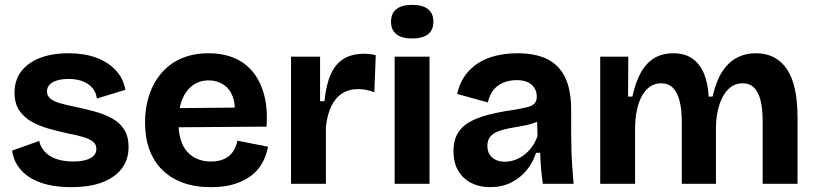

<svg xmlns="http://www.w3.org/2000/svg" viewBox="-20 -759 3370 793"><path d="M274 14Q221 14 178 4Q135 -6 104 -25.5Q73 -45 54 -73Q35 -101 30 -137L142 -177Q146 -154 163.5 -134Q181 -114 211 -103Q241 -92 283 -92Q328 -92 353 -105.5Q378 -119 378 -144Q378 -163 364 -174Q350 -185 324 -193Q298 -201 259 -208Q220 -217 182 -227.5Q144 -238 111.5 -256Q79 -274 59.5 -303Q40 -332 40 -377Q40 -426 66 -462Q92 -498 142 -518.5Q192 -539 263 -539Q328 -539 377 -521Q426 -503 457.5 -469.5Q489 -436 498 -388L380 -352Q377 -378 361.5 -396Q346 -414 321 -423.5Q296 -433 263 -433Q221 -433 197.5 -419Q174 -405 174 -382Q174 -363 189 -351Q204 -339 232 -331.5Q260 -324 298 -316Q337 -308 374.5 -297.5Q412 -287 443 -270Q474 -253 492.5 -224.5Q511 -196 511 -152Q511 -100 483 -63Q455 -26 402.5 -6Q350 14 274 14Z M851 14Q785 14 735 -4.5Q685 -23 650 -57.5Q615 -92 597 -141.5Q579 -191 579 -253Q579 -315 596.5 -367Q614 -419 647.5 -458Q681 -497 730 -518Q779 -539 841 -539Q902 -539 948.5 -519Q995 -499 1026 -460Q1057 -421 1071.5 -365Q1086 -309 1081 -236L672 -233V-312L995 -315L948 -274Q954 -327 941 -360.5Q928 -394 901.5 -410.5Q875 -427 842 -427Q804 -427 776 -406.5Q748 -386 732.5 -348Q717 -310 717 -256Q717 -172 753.5 -132Q790 -92 851 -92Q879 -92 898.5 -99.5Q918 -107 930.5 -119Q943 -131 950 -146.5Q957 -162 961 -178L1087 -153Q1080 -116 1063 -85.5Q1046 -55 1017 -33Q988 -11 947.5 1.5Q907 14 851 14Z M1182 0V-257V-525H1302V-341H1320Q1327 -410 1346.5 -453Q1366 -496 1400 -516.5Q1434 -537 1484 -537Q1494 -537 1505.5 -536Q1517 -535 1532 -531L1526 -378Q1509 -385 1491 -388Q1473 -391 1459 -391Q1421 -391 1393 -373Q1365 -355 1348.5 -320.5Q1332 -286 1326 -237V0Z M1610 0V-525H1754V0ZM1682 -600Q1640 -600 1617.5 -617.5Q1595 -635 1595 -669Q1595 -704 1617.5 -721.5Q1640 -739 1682 -739Q1725 -739 1747.5 -721.5Q1770 -704 1770 -669Q1770 -635 1747.5 -617.5Q1725 -600 1682 -600Z M2004 14Q1961 14 1927 -3Q1893 -20 1873 -53Q1853 -86 1853 -135Q1853 -178 1870 -207.5Q1887 -237 1919 -255Q1951 -273 1997 -285Q2043 -297 2101 -305Q2135 -311 2156 -316Q2177 -321 2187 -331Q2197 -341 2197 -360Q2197 -389 2176.5 -408.5Q2156 -428 2113 -428Q2086 -428 2061 -418.5Q2036 -409 2019 -388.5Q2002 -368 1995 -336L1868 -371Q1878 -415 1900 -446Q1922 -477 1954.5 -498Q1987 -519 2028.5 -529Q2070 -539 2117 -539Q2193 -539 2242 -514Q2291 -489 2315 -437.5Q2339 -386 2339 -305V-215Q2339 -180 2340 -144Q2341 -108 2343.5 -71.5Q2346 -35 2349 0H2222Q2218 -27 2215 -60Q2212 -93 2211 -128H2194Q2182 -89 2155.5 -56.5Q2129 -24 2091 -5Q2053 14 2004 14ZM2065 -91Q2084 -91 2104 -97.5Q2124 -104 2142.5 -117.5Q2161 -131 2176 -151Q2191 -171 2200 -197L2198 -274L2221 -270Q2205 -257 2181.5 -249.5Q2158 -242 2132.5 -238Q2107 -234 2082 -229Q2057 -224 2036.5 -216Q2016 -208 2004.5 -194Q1993 -180 1993 -156Q1993 -126 2013 -108.5Q2033 -91 2065 -91Z M2459 0V-329V-525H2575L2574 -360H2592Q2605 -421 2627.5 -460.5Q2650 -500 2683 -519.5Q2716 -539 2761 -539Q2808 -539 2839 -517.5Q2870 -496 2887 -456.5Q2904 -417 2907 -360H2923Q2937 -422 2962 -461.5Q2987 -501 3022.5 -520Q3058 -539 3102 -539Q3145 -539 3177 -522Q3209 -505 3231 -472Q3253 -439 3263.5 -389Q3274 -339 3274 -274V0H3130V-257Q3130 -310 3121 -345Q3112 -380 3094 -397.5Q3076 -415 3047 -415Q3014 -415 2990 -392.5Q2966 -370 2952 -329Q2938 -288 2937 -235V0H2796V-253Q2796 -308 2786.5 -343.5Q2777 -379 2758.5 -397Q2740 -415 2711 -415Q2678 -415 2654 -392.5Q2630 -370 2617 -329Q2604 -288 2603 -234V0Z"/></svg>

Font: Bricolage Grotesque 24pt
Style: Bold
Weight: 700
Designer: Mathieu Triay
Foundry: Atelier Triay
Version: Version 1.001;gftools[0.9.33.dev8+g029e19f]